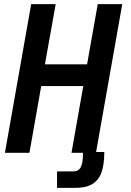

<svg xmlns="http://www.w3.org/2000/svg" viewBox="-20 -745 640 936"><path d="M132 -725H251.5L199 -431.5H404.5L456.5 -725H576L448.5 -4H488.5Q488.5 57.5 474.5 96Q460.5 134.5 428.8 153Q397 171.5 343.5 171H258V90.5H338.5Q363.5 90.5 374.2 69Q385 47.5 384.5 0H328.5L386 -325.5H181L123.5 0H4Z"/></svg>

Font: JuliaMono SemiBold
Style: Italic
Weight: 600
Italic angle: -9°
Monospace: yes
Designer: cormullion
Foundry: corm
Version: Version 0.056; ttfautohint (v1.8.4)